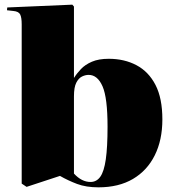

<svg xmlns="http://www.w3.org/2000/svg" viewBox="-20 -789 743 823"><path d="M94 12 73 -2V-685Q73 -714 66.5 -727Q60 -740 37 -742L10 -745L11 -757L290 -769L297 -761V-456H298Q309 -474 327 -493Q345 -512 374 -524.5Q403 -537 446 -537Q513 -537 565 -509.5Q617 -482 646.5 -425Q676 -368 676 -277Q676 -189 643.5 -123.5Q611 -58 550 -22Q489 14 402 14Q349 14 310.5 -0.5Q272 -15 237 -35ZM368 -9Q394 -9 410 -31.5Q426 -54 433.5 -106Q441 -158 441 -246Q441 -370 419.5 -419Q398 -468 360 -468Q346 -468 331.5 -461Q317 -454 307 -434.5Q297 -415 297 -376V-45Q330 -9 368 -9Z"/></svg>

Font: Literata 72pt Black
Style: Regular
Weight: 900
Designer: Latin by Veronika Burian and Jose Scaglione. Greek by Irene Vlachou. Cyrillic by Vera Evstafieva.
Foundry: TypeTogether
Version: Version 3.002